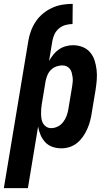

<svg xmlns="http://www.w3.org/2000/svg" viewBox="-54 -763 574 998"><path d="M93 -549Q97 -575 106.5 -601Q116 -627 131.5 -650.5Q147 -674 169.5 -692.5Q192 -711 217.5 -722.5Q243 -734 270 -738.5Q297 -743 324 -743L323 -638Q305 -638 286.5 -633Q268 -628 252.5 -615Q237 -602 229 -584.5Q221 -567 218 -549ZM-34 215 93 -549H218L201 -446Q211 -464 223.5 -479.5Q236 -495 252 -506Q268 -517 287 -522.5Q306 -528 325 -528Q351 -528 374.5 -519Q398 -510 414 -491.5Q430 -473 437.5 -449.5Q445 -426 448 -400.5Q451 -375 449 -349Q447 -323 443 -297L423 -177Q420 -156 414.5 -135Q409 -114 400 -93.5Q391 -73 378 -54Q365 -35 347.5 -20.5Q330 -6 308.5 1Q287 8 266 8Q241 8 219 0.5Q197 -7 181.5 -23.5Q166 -40 157 -61Q148 -82 144 -105L91 215ZM212 -97Q229 -97 245.5 -105Q262 -113 273.5 -127.5Q285 -142 291.5 -159Q298 -176 301 -194L321 -314Q323 -326 324 -338Q325 -350 323.5 -361.5Q322 -373 319 -384.5Q316 -396 309.5 -404.5Q303 -413 293 -418Q283 -423 270 -423Q255 -423 239 -417.5Q223 -412 211 -400Q199 -388 192.5 -372.5Q186 -357 183 -341L163 -221Q161 -208 160 -195Q159 -182 159.5 -169Q160 -156 162 -143.5Q164 -131 170.5 -120.5Q177 -110 187.5 -103.5Q198 -97 212 -97Z"/></svg>

Font: Iosevka Extrabold Oblique
Style: Regular
Weight: 800
Italic angle: -9°
Monospace: yes
Designer: Belleve Invis
Foundry: Belleve Invis
Version: Version 32.5.0; ttfautohint (v1.8.4)